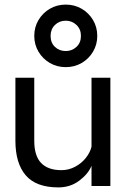

<svg xmlns="http://www.w3.org/2000/svg" viewBox="-20 -810 547 835"><path d="M460 -472V-1H378V-89Q364 -54 325 -24.5Q286 5 234 5Q137 5 92 -47.5Q47 -100 47 -198V-472H129V-198Q129 -132 159 -101Q189 -70 247 -70Q279 -70 307 -85Q335 -100 353.5 -123.5Q372 -147 378 -172V-472ZM266 -518Q228 -518 197 -536Q166 -554 147.5 -585Q129 -616 129 -654Q129 -692 147.5 -723Q166 -754 197 -772Q228 -790 266 -790Q304 -790 335 -772Q366 -754 384.5 -723Q403 -692 403 -654Q403 -616 384.5 -585Q366 -554 335 -536Q304 -518 266 -518ZM266 -588Q293 -588 312.5 -606Q332 -624 332 -654Q332 -683 312.5 -701.5Q293 -720 266 -720Q238 -720 219 -701.5Q200 -683 200 -654Q200 -624 219 -606Q238 -588 266 -588Z"/></svg>

Font: Lil Grotesk Medium
Style: Regular
Weight: 500
Designer: Bastien Sozeau
Foundry: NBR — Bastien Sozeau
Version: Version 3.003; ttfautohint (v1.8.4.7-5d5b);gftools[0.9.33]